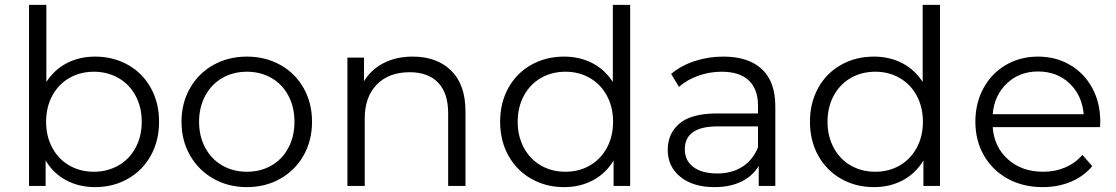

<svg xmlns="http://www.w3.org/2000/svg" viewBox="-20 -762 4576 787"><path d="M370 5Q304 5 251.5 -23Q199 -51 167 -104V0H99V-742H170V-426Q203 -477 254.5 -503.5Q306 -530 370 -530Q444 -530 504 -496.5Q564 -463 598 -402Q632 -341 632 -263Q632 -185 598 -124Q564 -63 504 -29Q444 5 370 5ZM365 -468Q309 -468 264.5 -442.5Q220 -417 194.5 -370Q169 -323 169 -263Q169 -203 194.5 -156Q220 -109 264.5 -83.5Q309 -58 365 -58Q420 -58 465 -83.5Q510 -109 535.5 -156Q561 -203 561 -263Q561 -323 535.5 -370Q510 -417 465 -442.5Q420 -468 365 -468Z M992 5Q916 5 855 -29.5Q794 -64 759 -125Q724 -186 724 -263Q724 -340 759 -401Q794 -462 855 -496Q916 -530 992 -530Q1068 -530 1129 -496Q1190 -462 1224.5 -401Q1259 -340 1259 -263Q1259 -186 1224.5 -125Q1190 -64 1129 -29.5Q1068 5 992 5ZM992 -58Q1048 -58 1092.5 -83.5Q1137 -109 1162 -156Q1187 -203 1187 -263Q1187 -323 1162 -370Q1137 -417 1092.5 -442.5Q1048 -468 992 -468Q936 -468 891.5 -442.5Q847 -417 821.5 -370Q796 -323 796 -263Q796 -203 821.5 -156Q847 -109 891.5 -83.5Q936 -58 992 -58Z M1888 -305V0H1817V-298Q1817 -380 1776 -423Q1735 -466 1659 -466Q1574 -466 1524.5 -415.5Q1475 -365 1475 -276V0H1404V-526H1472V-429Q1501 -477 1552.5 -503.5Q1604 -530 1672 -530Q1771 -530 1829.5 -472.5Q1888 -415 1888 -305Z M2563 -742V0H2495V-104Q2463 -51 2410.5 -23Q2358 5 2292 5Q2218 5 2158 -29Q2098 -63 2064 -124Q2030 -185 2030 -263Q2030 -341 2064 -402Q2098 -463 2158 -496.5Q2218 -530 2292 -530Q2356 -530 2407.5 -503.5Q2459 -477 2492 -426V-742ZM2298 -468Q2242 -468 2197.5 -442.5Q2153 -417 2127.5 -370Q2102 -323 2102 -263Q2102 -203 2127.5 -156Q2153 -109 2197.5 -83.5Q2242 -58 2298 -58Q2353 -58 2397.5 -83.5Q2442 -109 2467.5 -156Q2493 -203 2493 -263Q2493 -323 2467.5 -370Q2442 -417 2397.5 -442.5Q2353 -468 2298 -468Z M3158 -326V0H3090V-82Q3066 -41 3019.5 -18Q2973 5 2909 5Q2821 5 2769 -37Q2717 -79 2717 -148Q2717 -215 2765.5 -256Q2814 -297 2920 -297H3087V-329Q3087 -397 3049 -432.5Q3011 -468 2938 -468Q2888 -468 2842 -451.5Q2796 -435 2763 -406L2731 -459Q2771 -493 2827 -511.5Q2883 -530 2945 -530Q3048 -530 3103 -478.5Q3158 -427 3158 -326ZM3087 -158V-244H2922Q2787 -244 2787 -150Q2787 -104 2822 -77.5Q2857 -51 2920 -51Q2980 -51 3023 -78.5Q3066 -106 3087 -158Z M3833 -742V0H3765V-104Q3733 -51 3680.5 -23Q3628 5 3562 5Q3488 5 3428 -29Q3368 -63 3334 -124Q3300 -185 3300 -263Q3300 -341 3334 -402Q3368 -463 3428 -496.5Q3488 -530 3562 -530Q3626 -530 3677.5 -503.5Q3729 -477 3762 -426V-742ZM3568 -468Q3512 -468 3467.5 -442.5Q3423 -417 3397.5 -370Q3372 -323 3372 -263Q3372 -203 3397.5 -156Q3423 -109 3467.5 -83.5Q3512 -58 3568 -58Q3623 -58 3667.5 -83.5Q3712 -109 3737.5 -156Q3763 -203 3763 -263Q3763 -323 3737.5 -370Q3712 -417 3667.5 -442.5Q3623 -468 3568 -468Z M4489 -241H4049Q4055 -159 4112 -108.5Q4169 -58 4256 -58Q4305 -58 4346 -75.5Q4387 -93 4417 -127L4457 -81Q4422 -39 4369.5 -17Q4317 5 4254 5Q4173 5 4110.5 -29.5Q4048 -64 4013 -125Q3978 -186 3978 -263Q3978 -340 4011.5 -401Q4045 -462 4103.5 -496Q4162 -530 4235 -530Q4308 -530 4366 -496Q4424 -462 4457 -401.5Q4490 -341 4490 -263ZM4049 -294H4422Q4415 -372 4363.5 -420.5Q4312 -469 4235 -469Q4159 -469 4107.5 -420.5Q4056 -372 4049 -294Z"/></svg>

Font: APTA Sans Regular
Style: Regular
Weight: 400
Version: Version 7.200